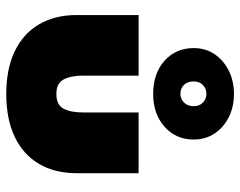

<svg xmlns="http://www.w3.org/2000/svg" viewBox="-97 -658 767 613"><g transform="rotate(90 286.5 -351.5)"><path d="M221.5 -232Q221.5 -194 233.8 -171Q246 -148 280 -148Q315 -148 327 -171Q339 -194 339 -232V-410.5H533V-213Q533 -143 503.2 -92.5Q473.5 -42 417 -15Q360.5 12 280 12Q200 12 143.8 -15Q87.5 -42 57.8 -92.5Q28 -143 28 -213V-410.5H221.5ZM280 -457Q214.5 -457 174 -493.2Q133.5 -529.5 133.5 -586.5Q133.5 -624 153 -653Q172.5 -682 205.8 -698.5Q239 -715 280 -715Q321 -715 354 -698.5Q387 -682 406.2 -653Q425.5 -624 425.5 -586.5Q425.5 -529.5 384.5 -493.2Q343.5 -457 280 -457ZM280 -544Q296 -544 307.5 -555.8Q319 -567.5 319 -586.5Q319 -605 307.2 -616Q295.5 -627 280 -627Q263 -627 251.5 -616Q240 -605 240 -586.5Q240 -566.5 251.2 -555.2Q262.5 -544 280 -544Z"/></g></svg>

Font: League Spartan Thin Black
Style: Regular
Weight: 900
Version: Version 2.002